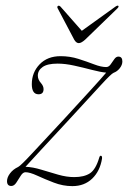

<svg xmlns="http://www.w3.org/2000/svg" viewBox="-20 -642 447 670"><path d="M336 -88.5Q329 -45 301.8 -18.8Q274.5 7.5 232.5 7.5Q199.5 7.5 167.8 -4.8Q136 -17 110 -29Q84 -41 69 -41Q60 -41 52.5 -29Q45 -17 37.2 -5Q29.5 7 19.5 7Q4.5 7 4.5 -10Q4.5 -23 15 -37Q25.5 -51 43.5 -59.5Q52.5 -64 92.8 -107.5Q133 -151 204.5 -227.5Q258 -285.5 296.5 -327.8Q335 -370 350.5 -388.5Q330 -390.5 300.5 -398.2Q271 -406 239.2 -413Q207.5 -420 181 -420Q145.5 -420 128.8 -408.2Q112 -396.5 112 -378Q112 -364 123.5 -351.5Q132 -341.5 132 -331Q132 -313 114.5 -313Q91 -313 91 -348.5Q91 -389 118.2 -417.5Q145.5 -446 191.5 -446Q224 -446 253.8 -436.5Q283.5 -427 308.2 -417.5Q333 -408 350.5 -408Q359.5 -408 366 -417.2Q372.5 -426.5 378.8 -435.5Q385 -444.5 393 -444.5Q407 -444.5 407 -427.5Q407 -415.5 398 -404Q389 -392.5 376.5 -388Q368.5 -385 333 -346.2Q297.5 -307.5 215.5 -218.5Q162.5 -161.5 125.8 -121.8Q89 -82 69 -60Q94.5 -59 123.8 -50Q153 -41 182.8 -32.5Q212.5 -24 239 -24Q273.5 -24 293.8 -37.2Q314 -50.5 326 -91Q328 -99 332 -98.5Q337 -98 336 -88.5ZM277 -503.5Q263.5 -491.5 255 -491.5Q246 -491.5 239 -503.5L181.5 -612.5Q178 -618.5 182.5 -621.5Q186 -623.5 191 -619L265.5 -534.5L383 -619Q390.5 -624 393 -621.5Q395.5 -618.5 389.5 -612.5Z"/></svg>

Font: Fraunces 72pt S000 Thin
Style: Italic
Weight: 100
Italic angle: -16°
Version: Version 1.000; ttfautohint (v1.8.3)